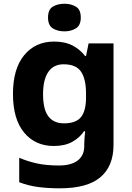

<svg xmlns="http://www.w3.org/2000/svg" viewBox="-20 -765 700 1019"><path d="M267.1 -544.4Q325.2 -544.4 365.5 -523.2Q405.8 -502 432.1 -467.3H436.5L450.2 -534.7H582.5V3.4Q582.5 116.7 512.9 175.5Q443.4 234.4 297.9 234.4Q231.4 234.4 179.4 227.1Q127.4 219.7 82 202.1V72.3Q129.9 92.8 179 103Q228 113.3 293 113.3Q358.4 113.3 392.8 86.4Q427.2 59.6 427.2 10.7V-2.4Q427.2 -14.6 428.7 -33.7Q430.2 -52.7 432.1 -68.8H426.3Q402.8 -34.2 363.5 -12.2Q324.2 9.8 265.6 9.8Q167 9.8 107.9 -61.5Q48.8 -132.8 48.8 -266.6Q48.8 -399.9 108.4 -472.2Q168 -544.4 267.1 -544.4ZM317.4 -423.8Q264.2 -423.8 236.3 -383.1Q208.5 -342.3 208.5 -264.6Q208.5 -185.5 236.3 -147.9Q264.2 -110.4 319.8 -110.4Q383.3 -110.4 409.9 -143.6Q436.5 -176.8 436.5 -247.1V-268.6Q436.5 -346.2 409.9 -385Q383.3 -423.8 317.4 -423.8ZM322.3 -745.1Q356.9 -745.1 382.8 -729.7Q408.7 -714.4 408.7 -671.9Q408.7 -630.4 382.8 -614.5Q356.9 -598.6 322.3 -598.6Q285.6 -598.6 260.3 -614.5Q234.9 -630.4 234.9 -671.9Q234.9 -714.4 260.3 -729.7Q285.6 -745.1 322.3 -745.1Z"/></svg>

Font: Lunasima
Style: Bold
Weight: 700
Designer: The DocRepair Project, Monotype Design Team
Foundry: Google
Version: Version 2.009